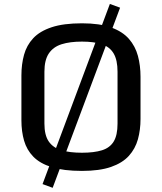

<svg xmlns="http://www.w3.org/2000/svg" viewBox="-20 -838 805 954"><path d="M191.4 76.7 525.9 -818.4 576.7 -799.8 241.7 95.2ZM387.2 11.2Q295.9 11.2 237.1 -7.3Q178.2 -25.9 145.5 -59.6Q112.8 -93.3 99.6 -139.2Q86.4 -185.1 86.4 -239.7V-462.9Q86.4 -518.6 99.4 -565.7Q112.3 -612.8 145 -647.9Q177.7 -683.1 236.6 -702.6Q295.4 -722.2 387.2 -722.2Q475.1 -722.2 532 -701.7Q588.9 -681.2 620.6 -644.8Q652.3 -608.4 665.3 -560.3Q678.2 -512.2 678.2 -456.5V-247.1Q678.2 -192.9 665.3 -146Q652.3 -99.1 620.4 -63.7Q588.4 -28.3 531.5 -8.5Q474.6 11.2 387.2 11.2ZM387.2 -79.1Q447.3 -79.1 486.6 -91.3Q525.9 -103.5 544.9 -134.8Q564 -166 564 -224.1V-481.4Q564 -539.6 544.7 -572.3Q525.4 -605 486.1 -618.2Q446.8 -631.3 387.2 -631.3Q327.6 -631.3 286.1 -618.2Q244.6 -605 222.7 -572.5Q200.7 -540 200.7 -481.4V-224.1Q200.7 -166 222.4 -134.8Q244.1 -103.5 285.6 -91.3Q327.1 -79.1 387.2 -79.1Z"/></svg>

Font: Monda Medium
Style: Regular
Weight: 500
Designer: Vernon Adams
Foundry: Vernon Adams
Version: Version 2.200